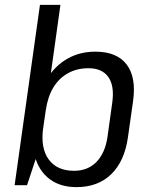

<svg xmlns="http://www.w3.org/2000/svg" viewBox="-20 -760 615 788"><path d="M294 8Q231 8 188.5 -21.5Q146 -51 127.5 -104.5Q109 -158 119 -231L131 -313Q141 -386 174 -438.5Q207 -491 257.5 -519.5Q308 -548 371 -548Q460 -548 500 -495Q540 -442 526 -344L505 -196Q491 -98 436.5 -45Q382 8 294 8ZM144 -740H228L149 -175L91 0H40ZM284 -59Q340 -59 375.5 -95Q411 -131 421 -197L441 -341Q450 -408 424.5 -444Q399 -480 343 -480Q296 -480 259 -459.5Q222 -439 199 -401Q176 -363 168 -308L157 -234Q146 -152 180 -105.5Q214 -59 284 -59Z"/></svg>

Font: Pathway Extreme SemiCondensed
Style: Italic
Weight: 400
Width: 4
Italic angle: -8°
Version: Version 1.001;gftools[0.9.26]